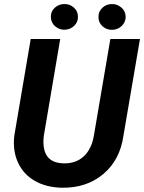

<svg xmlns="http://www.w3.org/2000/svg" viewBox="-20 -900 699 931"><path d="M658.7 -710.9 578.6 -242.2Q562 -124.5 481 -56.2Q399.9 12.2 279.8 10.3Q204.6 8.8 149.2 -22.7Q93.8 -54.2 67.4 -111.6Q41 -168.9 49.3 -241.7L128.9 -710.9H272L192.4 -241.2Q189 -213.9 191.9 -189.9Q201.7 -110.8 286.1 -107.9Q346.7 -106 385.3 -141.1Q423.8 -176.3 435.1 -241.7L515.1 -710.9ZM226.6 -816.4Q225.6 -842.8 244.1 -861.1Q262.7 -879.4 290.5 -880.4Q317.9 -881.3 337.9 -863.5Q357.9 -845.7 357.9 -819.3Q358.9 -793.5 340.1 -775.1Q321.3 -756.8 293.9 -755.9Q268.1 -754.9 247.8 -772.2Q227.5 -789.6 226.6 -816.4ZM457.5 -816.4Q456.5 -842.8 475.1 -861.1Q493.7 -879.4 521 -880.4Q546.9 -881.3 567.6 -864.3Q588.4 -847.2 589.4 -819.3Q589.4 -793 570.8 -774.7Q552.2 -756.3 524.9 -755.4Q497.6 -754.4 477.5 -772.2Q457.5 -790 457.5 -816.4Z"/></svg>

Font: RobotoInd
Style: Bold Italic
Weight: 700
Italic angle: -12°
Designer: Google
Version: Version 2.001150; 2014